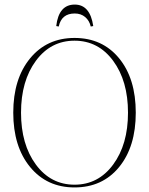

<svg xmlns="http://www.w3.org/2000/svg" viewBox="-20 -808 652 840"><path d="M307 -788Q374 -788 388 -694L377 -692Q371 -718 352.5 -733.5Q334 -749 307 -749Q249 -749 237 -692L226 -694Q237 -788 307 -788ZM306 12Q185 12 111.5 -77.5Q38 -167 38 -315Q38 -463 111.5 -552.5Q185 -642 306 -642Q428 -642 501 -553Q574 -464 574 -315Q574 -166 501 -77Q428 12 306 12ZM137 -88Q202 0 306 0Q410 0 475 -88Q540 -176 540 -315Q540 -454 475 -542Q410 -630 306 -630Q202 -630 137 -542Q72 -454 72 -315Q72 -176 137 -88Z"/></svg>

Font: Arapey Thin-Display
Style: Regular
Weight: 100
Designer: Eduardo Rodriguez Tunni
Foundry: Eduardo Rodriguez Tunni
Version: Version 4.000